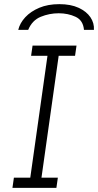

<svg xmlns="http://www.w3.org/2000/svg" viewBox="-20 -906 473 926"><path d="M40 0 47 -49H126L209 -637H130L137 -686H349L342 -637H263L180 -49H259L252 0ZM68 -762Q76 -795 102 -823Q128 -851 169.5 -868.5Q211 -886 266 -886Q321 -886 359 -868.5Q397 -851 416 -823Q435 -795 433 -762H385Q381 -808 344.5 -825Q308 -842 263 -842Q218 -842 176.5 -825Q135 -808 116 -762Z"/></svg>

Font: Chivo Medium Thin
Style: Italic
Weight: 250
Italic angle: -8.05°
Version: Version 2.002